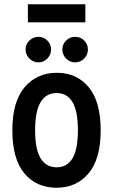

<svg xmlns="http://www.w3.org/2000/svg" viewBox="-20 -871 531 902"><path d="M38 -259Q38 -393 95.5 -461Q153 -529 247 -529Q341 -529 397 -461Q453 -393 453 -259Q453 -124 396 -56.5Q339 11 246 11Q151 11 94.5 -56.5Q38 -124 38 -259ZM145 -259Q145 -169 171 -127Q197 -85 246 -85Q295 -85 320.5 -127Q346 -169 346 -259Q346 -349 320.5 -391.5Q295 -434 246 -434Q197 -434 171 -391.5Q145 -349 145 -259ZM100 -639Q100 -663 118 -680.5Q136 -698 161 -698Q185 -698 202.5 -680.5Q220 -663 220 -639Q220 -614 202.5 -596Q185 -578 161 -578Q136 -578 118 -596Q100 -614 100 -639ZM273 -639Q273 -663 290.5 -680.5Q308 -698 333 -698Q358 -698 375.5 -680.5Q393 -663 393 -639Q393 -614 375.5 -596Q358 -578 333 -578Q308 -578 290.5 -596Q273 -614 273 -639ZM111 -766V-851H381V-766Z"/></svg>

Font: Radio Canada Condensed Medium
Style: Regular
Weight: 500
Width: 3
Designer: Charles Daoud, Etienne Aubert Bonn, Alexandre Saumier Demers, Jacques Le Bailly
Foundry: Radio-Canada
Version: Version 2.104; ttfautohint (v1.8.4.7-5d5b);gftools[0.9.28.de